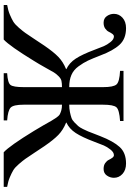

<svg xmlns="http://www.w3.org/2000/svg" viewBox="152 -868 716 1061"><g transform="rotate(90 510.5 -338.0)"><path d="M1013 0H822Q786 -33 704 -167Q689 -191 672 -221Q655 -251 648 -263.5Q641 -276 630.5 -291Q620 -306 611 -310.5Q602 -315 589.5 -318.5Q577 -322 559 -322V-111Q559 -54 575 -38.5Q591 -23 646 -19V0H385V-19Q438 -22 450 -37.5Q462 -53 462 -111V-322Q440 -322 427 -319Q414 -316 400.5 -302Q387 -288 380.5 -277Q374 -266 354 -230Q334 -194 317 -167Q235 -33 199 0H8V-19Q38 -24 61.5 -34Q85 -44 100 -53Q115 -62 134 -84Q153 -106 162.5 -119.5Q172 -133 195.5 -168.5Q219 -204 233 -225Q268 -276 295 -302Q322 -328 361 -344L363 -346Q328 -362 304.5 -398Q281 -434 256 -501Q243 -536 235.5 -553.5Q228 -571 213 -590Q198 -609 182 -609Q174 -609 167.5 -600Q161 -591 156 -580.5Q151 -570 138.5 -561Q126 -552 106 -552Q82 -552 69.5 -570Q57 -588 57 -609Q57 -637 78.5 -656.5Q100 -676 136 -676Q195 -676 228 -640Q261 -604 287 -534Q304 -490 315.5 -465.5Q327 -441 347 -413.5Q367 -386 395 -374Q423 -362 462 -362V-549Q462 -607 447 -623.5Q432 -640 372 -643V-662H649V-643Q588 -639 573.5 -623Q559 -607 559 -548V-362Q581 -362 600 -366Q619 -370 632 -374.5Q645 -379 657.5 -391.5Q670 -404 677 -411.5Q684 -419 693.5 -438Q703 -457 706.5 -466Q710 -475 719.5 -499.5Q729 -524 733 -534Q761 -606 793 -641Q825 -676 884 -676Q920 -676 941.5 -656.5Q963 -637 963 -609Q963 -588 950.5 -570Q938 -552 914 -552Q894 -552 881.5 -561Q869 -570 864 -580.5Q859 -591 852.5 -600Q846 -609 838 -609Q822 -609 807 -590Q792 -571 784.5 -553.5Q777 -536 764 -501Q739 -434 715.5 -398Q692 -362 657 -346L660 -344Q699 -328 726 -302Q753 -276 788 -225Q802 -204 825.5 -168.5Q849 -133 858.5 -119.5Q868 -106 887 -84Q906 -62 921 -53Q936 -44 959.5 -34Q983 -24 1013 -19Z"/></g></svg>

Font: STIX MathJax Alphabets
Style: Regular
Weight: 400
Designer: MicroPress Inc., with final additions and corrections provided by Coen Hoffman, Elsevier (retired)
Version: Version 1.1.1